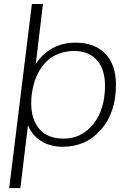

<svg xmlns="http://www.w3.org/2000/svg" viewBox="-20 -728 649 967"><path d="M300.3 -29.8Q391.6 -29.8 450.2 -103.5Q508.8 -177.2 508.8 -296.4Q508.8 -379.9 467.8 -425.5Q426.8 -471.2 354.5 -471.2Q313.5 -471.2 279.3 -458.7Q245.1 -446.3 221.7 -425.5Q198.2 -404.8 180.7 -376Q163.1 -347.2 153.6 -315.9Q144 -284.7 139.6 -250Q137.2 -231.4 137.2 -208Q137.2 -125.5 179 -77.6Q220.7 -29.8 300.3 -29.8ZM564 -301.3Q564 -160.6 488.5 -74.7Q413.1 11.2 295.4 11.2Q232.9 11.2 186.8 -17.8Q140.6 -46.9 121.1 -98.1L82.5 219.2H26.4L140.6 -708H196.3L160.2 -405.8Q193.8 -457.5 244.9 -485.4Q295.9 -513.2 359.9 -513.2Q456.1 -513.2 510 -458Q564 -402.8 564 -301.3Z"/></svg>

Font: Muli
Style: ExtraLightItalic
Weight: 200
Italic angle: -7°
Designer: Vernon Adams
Foundry: newtypography
Version: Version 2.0; ttfautohint (v1.00rc1.2-2d82) -l 8 -r 50 -G 200